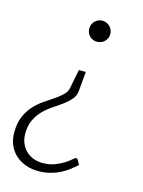

<svg xmlns="http://www.w3.org/2000/svg" viewBox="-107 -570 606 815"><g transform="rotate(15 196.0 -162.0)"><path d="M303 112Q288.5 125.5 271.5 138.2Q254.5 151 234.5 160.8Q214.5 170.5 191.5 176.2Q168.5 182 142.5 182Q112.5 182 86.8 172.8Q61 163.5 42 146.5Q23 129.5 12.2 105Q1.5 80.5 1.5 49.5Q1.5 8.5 14 -20.5Q26.5 -49.5 45.2 -70.2Q64 -91 86.5 -106.2Q109 -121.5 129 -135Q149 -148.5 163.8 -162.5Q178.5 -176.5 182 -195L198 -277H228.5L221 -191.5Q219 -170 205.5 -154.2Q192 -138.5 172.8 -124.2Q153.5 -110 131.8 -95.8Q110 -81.5 91.2 -62.8Q72.5 -44 60.2 -18.8Q48 6.5 48 42Q48 66 56.2 85Q64.5 104 78.5 117.2Q92.5 130.5 111 137.2Q129.5 144 150 144Q180.5 144 203.8 135Q227 126 243.5 115.5Q260 105 269.8 96Q279.5 87 283.5 87Q289 87 292.5 93ZM195 -459Q195 -468.5 198.5 -477Q202 -485.5 208.2 -491.8Q214.5 -498 222.8 -501.8Q231 -505.5 241 -505.5Q250.5 -505.5 259 -501.8Q267.5 -498 273.8 -491.8Q280 -485.5 283.8 -477Q287.5 -468.5 287.5 -459Q287.5 -449 283.8 -440.8Q280 -432.5 273.8 -426.2Q267.5 -420 259 -416.5Q250.5 -413 241 -413Q221.5 -413 208.2 -426.2Q195 -439.5 195 -459Z"/></g></svg>

Font: Lato 2
Style: Italic
Weight: 300
Italic angle: -7°
Designer: Lukasz Dziedzic with Adam Twardoch and Botio Nikoltchev
Foundry: tyPoland Lukasz Dziedzic
Version: Version 2.015; 2015-08-06; http://www.latofonts.com/